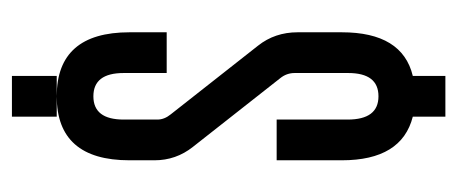

<svg xmlns="http://www.w3.org/2000/svg" viewBox="-248 -538 785 330"><g transform="rotate(-90 145.0 -372.5)"><path d="M110 -56Q35 -75 35 -178V-290H105V-168Q105 -115 145 -115Q185 -115 185 -167V-259Q185 -273 176 -284L58 -434Q35 -463 35 -500V-543Q35 -668 145 -668H110V-745H180V-668H145Q255 -668 255 -543V-479H185V-553Q185 -605 145 -605Q105 -605 105 -553V-495Q105 -483 114 -472L232 -322Q255 -293 255 -254V-178Q255 -74 180 -56V0H110Z"/></g></svg>

Font: Exetegue
Style: Regular
Weight: 400
Designer: Fábio Duarte Martins
Foundry: Fábio Duarte Martins
Version: Version 0.001